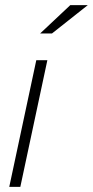

<svg xmlns="http://www.w3.org/2000/svg" viewBox="-20 -726 361 746"><path d="M16 0 121 -492H164L59 0ZM136 -596 253 -706H321L182 -596Z"/></svg>

Font: Red Hat Display VF
Style: Italic
Weight: 300
Italic angle: -12°
Designer: Pentagram, MCKL
Foundry: Pentagram, MCKL
Version: Version 1.023